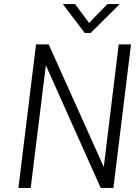

<svg xmlns="http://www.w3.org/2000/svg" viewBox="-20 -917 685 938"><path d="M394 -756 287 -897H347L415 -805L505 -897H565L423 -756ZM70 1 156 -700H218L487 -101L560 -700H620L534 1H472L204 -598L130 1Z"/></svg>

Font: Haskoy Light
Style: Italic
Weight: 300
Designer: Ertekin Erdin
Foundry: Ertekin Erdin
Version: Version 2.000; ttfautohint (v1.8.4.7-5d5b)